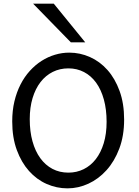

<svg xmlns="http://www.w3.org/2000/svg" viewBox="-20 -1011 753 1043"><path d="M654.3 -361.3Q654.3 -273.4 628.2 -204.1Q602.1 -134.8 558.8 -86.7Q515.6 -38.6 460.4 -13.2Q405.3 12.2 346.7 12.2Q287.6 12.2 233.4 -11.7Q179.2 -35.6 137.7 -82Q96.2 -128.4 71.3 -196Q46.4 -263.7 46.4 -351.6Q46.4 -410.2 58.3 -460.4Q70.3 -510.7 91.6 -552.2Q112.8 -593.8 142.1 -626Q171.4 -658.2 205.8 -680.2Q240.2 -702.1 278.6 -713.6Q316.9 -725.1 356.4 -725.1Q414.6 -725.1 468.5 -701.2Q522.5 -677.2 563.7 -630.9Q605 -584.5 629.6 -516.8Q654.3 -449.2 654.3 -361.3ZM559.1 -349.1Q559.1 -416.5 544.2 -470.5Q529.3 -524.4 502 -562Q474.6 -599.6 436.3 -619.6Q397.9 -639.6 351.6 -639.6Q305.2 -639.6 266.6 -620.4Q228 -601.1 200.2 -565.2Q172.4 -529.3 157 -478.3Q141.6 -427.2 141.6 -363.8Q141.6 -296.9 156.5 -243.2Q171.4 -189.5 199 -151.6Q226.6 -113.8 265.1 -93.5Q303.7 -73.2 351.6 -73.2Q396.5 -73.2 434.6 -92Q472.7 -110.8 500.2 -146.2Q527.8 -181.6 543.5 -232.9Q559.1 -284.2 559.1 -349.1ZM272 -991.2 442.9 -781.2H364.7L159.7 -991.2Z"/></svg>

Font: Andika APac
Style: Regular
Weight: 400
Designer: Victor Gaultney, Annie Olsen, Julie Remington, Don Collingsworth, Eric Hays, Becca Hirsbrunner
Foundry: SIL International
Version: Version 5.000